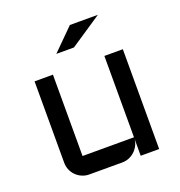

<svg xmlns="http://www.w3.org/2000/svg" viewBox="-130 -830 880 940"><g transform="rotate(-20 310.0 -360.0)"><path d="M80.1 -520H175.8V-96.2H443.8V-520H540V0H443.8V-87.9Q442.4 -69.8 434.1 -53.7Q425.8 -37.6 412.8 -25.6Q399.9 -13.7 383.3 -6.8Q366.7 0 348.1 0H175.8Q156.2 0 138.7 -7.6Q121.1 -15.1 108.2 -28.1Q95.2 -41 87.6 -58.6Q80.1 -76.2 80.1 -96.2ZM336.9 -720.2H482.9L317.9 -609.9H226.1Z"/></g></svg>

Font: Aldrich [RUS by Daymarius]
Style: Regular
Weight: 400
Designer: Matthew Desmond
Foundry: Matthew Desmond
Version: Version 1.002 August 24, 2018